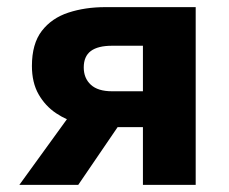

<svg xmlns="http://www.w3.org/2000/svg" viewBox="-20 -516 640 536"><path d="M379 0V-161.1H275Q239.6 -161.1 203.3 -170.4Q166.9 -179.6 136.6 -199.9Q106.3 -220.2 87.7 -252.8Q69.1 -285.4 69.1 -331.9Q69.1 -393.8 96.7 -429.7Q124.3 -465.5 171 -480.8Q217.7 -496.1 274 -496.1H526.3V0ZM293 -261.2H379V-388.3H293Q253.2 -388.3 233.5 -373.5Q213.8 -358.7 213.8 -327.7Q213.8 -297.7 233.5 -279.5Q253.2 -261.2 293 -261.2ZM34.1 0 207.8 -239.8 334.4 -199.3 198.5 0Z"/></svg>

Font: Source Code Pro ExtraLight
Style: Regular
Weight: 200
Monospace: yes
Designer: Paul D. Hunt, Teo Tuominen
Foundry: Adobe
Version: Version 1.026;hotconv 1.1.0;makeotfexe 2.6.0